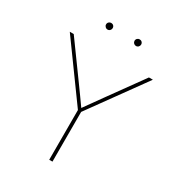

<svg xmlns="http://www.w3.org/2000/svg" viewBox="-209 -1025 1059 1153"><g transform="rotate(30 320.5 -449.0)"><path d="M309.6 0V-344.7L32.2 -727.5H59.6L235.8 -484.4Q258.8 -453.1 280.8 -421.9Q302.7 -390.6 325.2 -359.4H316.4Q338.9 -390.6 361.1 -421.9Q383.3 -453.1 405.8 -484.4L581.1 -727.5H608.4L332 -344.7V0ZM418.9 -852.1Q409.7 -852.1 402.8 -858.9Q396 -865.7 396 -875Q396 -884.8 402.8 -891.4Q409.7 -897.9 418.9 -897.9Q428.7 -897.9 435.3 -891.4Q441.9 -884.8 441.9 -875Q441.9 -865.7 435.3 -858.9Q428.7 -852.1 418.9 -852.1ZM221.7 -852.1Q212.4 -852.1 205.6 -858.9Q198.7 -865.7 198.7 -875Q198.7 -884.8 205.6 -891.4Q212.4 -897.9 221.7 -897.9Q231.4 -897.9 238 -891.4Q244.6 -884.8 244.6 -875Q244.6 -865.7 238 -858.9Q231.4 -852.1 221.7 -852.1Z"/></g></svg>

Font: Inter Thin
Style: Regular
Weight: 250
Designer: Rasmus Andersson
Foundry: rsms
Version: Version 4.001;git-66647c0bb